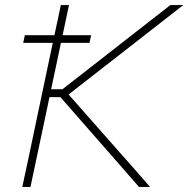

<svg xmlns="http://www.w3.org/2000/svg" viewBox="-20 -733 738 753"><path d="M67.5 0Q80.5 -60.5 92.5 -116.5Q104 -173 118 -238L167.5 -472.5Q172.5 -497 177.5 -520Q182.5 -543 187 -565H71L77.5 -595H193.5Q199.5 -624.5 206 -653.5Q212 -682.5 218.5 -713H250.5Q244 -682.5 238 -653.5Q231.5 -624.5 225.5 -595H337.5L331 -565H219Q214.5 -543 209.5 -520Q204.5 -497 199.5 -472.5L180.5 -383H225L395.5 -516Q455 -562.5 513 -607.8Q571 -653 648 -713H698.5Q624.5 -655.5 555 -601Q485 -546.5 416.5 -493L249 -362.5L372.5 -222.5Q404 -187 439.5 -146.5Q475 -106 509 -68Q542.5 -29.5 568.5 0H525Q477 -55 435.2 -102.8Q393.5 -150.5 353.5 -196L217 -352H174L150 -238Q136 -173 124.2 -116.5Q112.5 -60 99.5 0Z"/></svg>

Font: Heraclito Thin
Style: Italic
Weight: 100
Italic angle: -12°
Designer: Kostas Bartsokas (font) & Cristiano Sobral (main changes)
Foundry: Kostas Bartsokas (font) & Cristiano Sobral (main changes)
Version: Version 1.00;July 8, 2020;FontCreator 13.0.0.2655 64-bit